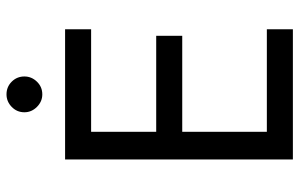

<svg xmlns="http://www.w3.org/2000/svg" viewBox="-185 -735 920 590"><g transform="rotate(-90 275.0 -440.0)"><path d="M225 -825Q225 -848 241.5 -864Q258 -880 280 -880Q303 -880 319 -864Q335 -848 335 -825Q335 -803 319 -786.5Q303 -770 280 -770Q258 -770 241.5 -786.5Q225 -803 225 -825ZM80 0V-700H480V-620H165V-420H460V-340H165V-80H480V0Z"/></g></svg>

Font: Jost
Style: Regular
Weight: 400
Version: Version 3.710